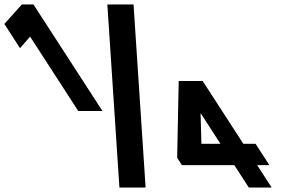

<svg xmlns="http://www.w3.org/2000/svg" viewBox="-437 -845 1333 865"><path d="M-346.8 -628 -301.4 -680 -84.5 -345H24.5L-286.4 -825H-338.4L-417.4 -737ZM164.6 -825H46.6L101 0H219ZM659.4 -197 476.1 -480H368.1L361.2 -134L382.6 -101H618.6L684 0H787L721.6 -101H776.6L714.4 -197ZM467.7 -334 556.4 -197H470.4L466.7 -334Z"/></svg>

Font: Hussar
Style: BdOpOblSeven
Weight: 700
Foundry: Cannot Into Space Fonts
Version: Version 2.00